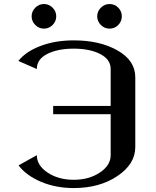

<svg xmlns="http://www.w3.org/2000/svg" viewBox="-20 -955 790 975"><path d="M536.1 -934.6Q562.5 -934.6 580.6 -916Q598.6 -897.5 598.6 -872.1Q598.6 -846.7 580.6 -828.1Q562.5 -809.6 536.1 -809.6Q510.7 -809.6 492.2 -828.1Q473.6 -846.7 473.6 -872.1Q473.6 -897.5 492.2 -916Q510.7 -934.6 536.1 -934.6ZM159.2 -828.1Q140.6 -846.7 140.6 -872.1Q140.6 -897.5 159.2 -916Q177.7 -934.6 203.1 -934.6Q228.5 -934.6 247.1 -916Q265.6 -897.5 265.6 -872.1Q265.6 -846.7 247.1 -828.1Q228.5 -809.6 203.1 -809.6Q177.7 -809.6 159.2 -828.1ZM74.2 -115.2 167 -167Q167 -115.2 221.7 -78.6Q276.4 -42 354.5 -42Q431.6 -42 486.8 -78.6Q542 -115.2 542 -167V-375H250V-417H542V-604.5Q542 -653.3 488.8 -680.7Q435.5 -708 354.5 -708Q273.4 -708 220.2 -681.2Q167 -654.3 167 -604.5L73.2 -645.5Q111.3 -693.4 186 -721.7Q260.7 -750 354.5 -750Q487.3 -750 577.1 -698.7Q667 -647.5 667 -562.5V-208Q667 -122.1 576.2 -61Q485.4 0 354.5 0Q263.7 0 188.5 -31.7Q113.3 -63.5 74.2 -115.2Z"/></svg>

Font: okolaks
Style: Bold
Weight: 600
Width: 8
Version: Version 000.6.0